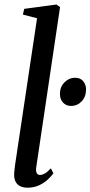

<svg xmlns="http://www.w3.org/2000/svg" viewBox="-20 -838 409 868"><path d="M143.5 -79.5Q141.5 -63 146.5 -55Q151.5 -47 160.5 -47Q170 -47 181.8 -53.2Q193.5 -59.5 210 -77L221.5 -54.5Q213 -42.5 197 -27.2Q181 -12 157.8 -0.8Q134.5 10.5 104 10.5Q86.5 10.5 72.8 4.5Q59 -1.5 51.2 -15.2Q43.5 -29 44 -51.5Q44 -56 44.8 -63.2Q45.5 -70.5 46.5 -79Q47.5 -87.5 48.5 -95L147.5 -755.5L83.5 -772L89.5 -798L235 -817.5L251.5 -806ZM251 -413.5Q251 -445.5 271.8 -466Q292.5 -486.5 318.5 -486.5Q343.5 -486.5 356.2 -471Q369 -455.5 369 -434Q369 -400.5 349.2 -379.8Q329.5 -359 301 -359Q279.5 -359 265.2 -374Q251 -389 251 -413.5Z"/></svg>

Font: Merriweather 72pt
Style: Italic
Weight: 400
Italic angle: -7.8°
Version: Version 2.101